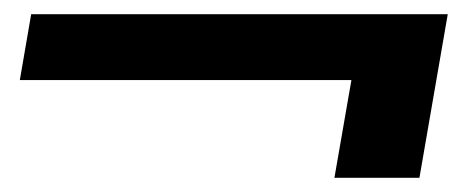

<svg xmlns="http://www.w3.org/2000/svg" viewBox="-20 -456 652 271"><path d="M452 -205 476 -343H8L24 -436H612L572 -205Z"/></svg>

Font: DM Sans 17pt SemiBold
Style: Italic
Weight: 600
Italic angle: -10°
Version: Version 4.004;gftools[0.9.30]